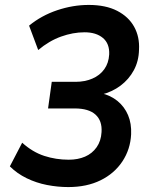

<svg xmlns="http://www.w3.org/2000/svg" viewBox="-20 -749 616 779"><path d="M257 10Q214 10 170.5 1.5Q127 -7 88 -26Q49 -45 20 -74L70 -170Q112 -132 159.5 -116.5Q207 -101 259 -101Q296 -101 325 -113.5Q354 -126 372 -151.5Q390 -177 392 -213Q395 -259 367.5 -284Q340 -309 283 -309H175L190 -417H287Q324 -417 354.5 -430Q385 -443 403 -468Q421 -493 423 -528Q425 -572 397.5 -595Q370 -618 323 -618Q276 -618 227.5 -600.5Q179 -583 135 -546L98 -645Q148 -686 212 -707.5Q276 -729 340 -729Q409 -729 455.5 -705Q502 -681 524.5 -640Q547 -599 544 -547Q543 -501 523 -464Q503 -427 469 -401.5Q435 -376 391 -365L390 -371Q429 -362 457 -339Q485 -316 499.5 -282Q514 -248 512 -204Q509 -143 476.5 -94Q444 -45 388 -17.5Q332 10 257 10Z"/></svg>

Font: Nunitoga
Style: Bold Italic
Weight: 700
Italic angle: -9°
Designer: Vernon Adams
Foundry: Vernon Adams
Version: Version 1.0